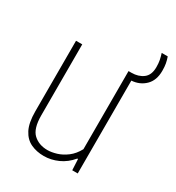

<svg xmlns="http://www.w3.org/2000/svg" viewBox="-170 -796 832 909"><g transform="rotate(30 246.0 -342.0)"><path d="M207 9Q167.5 9 135.8 -5.8Q104 -20.5 85.5 -56Q67 -91.5 67 -154V-540H101V-152Q101 -79.5 131 -51.8Q161 -24 208 -24Q230 -24 257.2 -32.2Q284.5 -40.5 310.2 -60Q336 -79.5 354 -113V-540H370Q407.5 -540 433.2 -559.2Q459 -578.5 459 -622Q459 -643 455.8 -659.5Q452.5 -676 447 -693H480Q486 -676 489 -659.8Q492 -643.5 492 -621Q492 -568.5 462.2 -539.5Q432.5 -510.5 388 -507.5V0H358L355 -60H351Q322 -25 284 -8Q246 9 207 9Z"/></g></svg>

Font: Encode Sans Cnd Th
Style: Regular
Weight: 100
Width: 3
Designer: Multiple Designers
Foundry: Impallari Type
Version: Version 3.002; ttfautohint (v1.8.3) -l 8 -r 50 -G 200 -x 14 